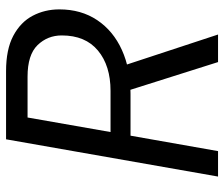

<svg xmlns="http://www.w3.org/2000/svg" viewBox="-73 -667 740 634"><g transform="rotate(-90 297.0 -350.0)"><path d="M31 0 154 -700H379Q451 -700 496 -676Q541 -652 562 -612Q583 -572 583 -524Q583 -452 547.5 -399Q512 -346 449 -317.5Q386 -289 304 -289H166L115 0ZM409 0 310 -313H397L500 0ZM178 -355H314Q397 -355 447 -396.5Q497 -438 497 -516Q497 -563 465 -596Q433 -629 361 -629H226Z"/></g></svg>

Font: DM Sans 24pt
Style: Italic
Weight: 400
Italic angle: -10°
Designer: Colophon Foundry, Jonny Pinhorn
Foundry: Colophon Foundry
Version: Version 4.004;gftools[0.9.30]